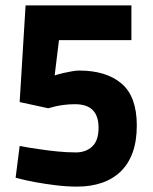

<svg xmlns="http://www.w3.org/2000/svg" viewBox="-20 -681 570 713"><path d="M468 -661V-532H199L183 -401Q199 -406 216 -410Q230 -413 246 -416Q262 -419 274 -419Q374 -419 431 -371Q488 -323 488 -215Q488 -157 472.5 -114.5Q457 -72 428 -44Q399 -16 358 -2Q317 12 267 12Q228 12 187.5 7Q147 2 114 -4Q75 -11 38 -21L53 -139Q89 -132 126 -127Q158 -122 194 -118.5Q230 -115 262 -115Q299 -115 322.5 -137Q346 -159 346 -207Q346 -294 259 -294Q236 -294 217.5 -291.5Q199 -289 186 -286Q170 -282 159 -279L53 -302L75 -661Z"/></svg>

Font: Panefresco 999wt
Style: Regular
Weight: 900
Version: Version 1.001